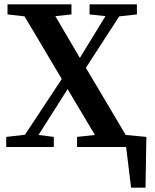

<svg xmlns="http://www.w3.org/2000/svg" viewBox="-20 -683 720 892"><path d="M15 -616V-663H312V-616L237 -608L351 -414L470 -608L396 -616V-663H616V-616L534 -607L379 -368L564 -56L660 -47L656 189H589L566 0H338V-47L421 -56L294 -269L159 -56L230 -47V0H9V-47L96 -57L267 -316L94 -607Z"/></svg>

Font: Source Serif Pro SemiBold
Style: Regular
Weight: 600
Designer: Frank Grießhammer
Foundry: Adobe Systems Incorporated
Version: Version 3.001;hotconv 1.0.111;makeotfexe 2.5.65597